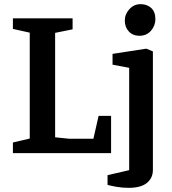

<svg xmlns="http://www.w3.org/2000/svg" viewBox="-20 -736 828 923"><path d="M42 0V-51L123 -70V-579L42 -597V-648H329V-595L245 -578V-76L313 -69H429L454 -179H514V0ZM599 167Q567 167 539.5 162Q512 157 497 153V106L601 82V-410L521 -425V-477L683 -502L715 -489V81Q715 120 686 143.5Q657 167 599 167ZM650 -564Q619 -564 599.5 -584.5Q580 -605 580 -637Q580 -668 602 -692Q624 -716 656 -716Q687 -716 707 -697.5Q727 -679 727 -644Q727 -613 706 -588.5Q685 -564 650 -564Z"/></svg>

Font: Faustina Light SemiBold
Style: Regular
Weight: 600
Version: Version 1.200